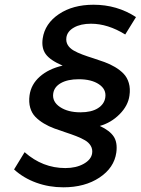

<svg xmlns="http://www.w3.org/2000/svg" viewBox="-20 -714 600 819"><path d="M40 8.8 85 -64.9Q161.6 2.9 258.8 2.9Q304.7 2.9 336.9 -15.1Q369.1 -33.2 373 -60.1Q375.5 -77.6 367.2 -91.8Q358.9 -106 342.8 -115.5Q326.7 -125 305.2 -133.3Q283.7 -141.6 259.8 -149.4Q235.8 -157.2 211.9 -166Q188 -174.8 167.2 -187.3Q146.5 -199.7 131.1 -215.3Q115.7 -231 108.9 -254.4Q102.1 -277.8 106 -307.1Q112.3 -354 149.9 -387.2Q187.5 -420.4 247.1 -434.1Q193.8 -457 175 -483.2Q156.2 -509.3 162.1 -549.8Q171.4 -613.3 231 -653.6Q290.5 -693.8 378.9 -693.8Q479.5 -693.8 560.1 -641.1L514.2 -566.9Q439.9 -612.8 368.2 -612.8Q324.2 -612.8 295.7 -596.7Q267.1 -580.6 263.2 -554.2Q260.7 -536.1 269 -522.2Q277.3 -508.3 293.7 -498.8Q310.1 -489.3 331.8 -481.2Q353.5 -473.1 377.7 -465.6Q401.9 -458 425.8 -449.2Q449.7 -440.4 470.7 -428Q491.7 -415.5 507.1 -399.7Q522.5 -383.8 529.5 -359.9Q536.6 -335.9 532.2 -306.2Q526.4 -263.2 490.2 -226.8Q454.1 -190.4 405.8 -176.8Q448.7 -156.7 465.3 -131.1Q481.9 -105.5 476.1 -63Q466.8 2 404.3 43.5Q341.8 85 250 85Q189 85 134.5 65.2Q80.1 45.4 40 8.8ZM207 -314.9Q202.1 -280.3 235.8 -257.6Q269.5 -234.9 323.2 -234.9Q370.1 -234.9 397.7 -252.4Q425.3 -270 429.2 -298.8Q434.1 -333 402.1 -354.5Q370.1 -376 315.9 -376Q268.6 -376 239.7 -359.6Q210.9 -343.3 207 -314.9Z"/></svg>

Font: Trueno
Style: Italic
Weight: 400
Designer: Julieta Ulanovsky
Foundry: Julieta Ulanovsky
Version: Version 3.001b | FøM Fix